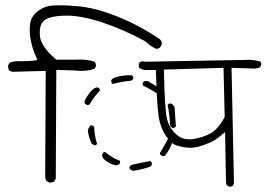

<svg xmlns="http://www.w3.org/2000/svg" viewBox="-20 -771 1040 726"><path d="M483.9 -480Q481 -484.4 476.1 -486.8Q443.4 -486.3 421.9 -480.5Q406.2 -476.1 400.9 -468.3V-459.5Q403.3 -455.6 406.7 -453.6Q439.9 -462.4 475.1 -465.8Q481 -468.8 483.9 -473.1ZM599.6 -417.5Q599.6 -419.4 599.6 -420.7Q599.6 -421.9 599.6 -423.3Q599.1 -426.8 597.7 -429.7L538.6 -464.4H526.4Q522.9 -462.4 521.7 -460.4Q520.5 -458.5 519.5 -457.5Q519.5 -456.1 519.5 -453.4Q519.5 -450.7 521 -447.8Q555.2 -430.2 585.9 -410.6H592.8Q597.2 -413.1 599.6 -417.5ZM350.6 -440.4Q349.6 -440.4 348.4 -440.4Q347.2 -440.4 345.5 -440.2Q343.8 -439.9 341.3 -439.2Q338.9 -438.5 336.9 -437Q328.6 -432.6 318.8 -419.9Q308.1 -406.2 299.8 -389.2Q299.8 -387.7 299.8 -386.7Q299.8 -385.7 299.8 -384.3Q300.3 -381.8 301.3 -378.9L311.5 -373L318.4 -376Q338.9 -409.7 357.9 -428.7V-432.6Q355.5 -437.5 350.6 -440.4ZM619.6 -379.4Q615.7 -377 613.8 -373.5Q622.1 -336.9 622.6 -297.4Q625.5 -291.5 631.3 -287.6H638.7Q642.6 -289.6 645 -293.5L640.1 -364.7Q638.2 -370.1 634.3 -374.5L627.4 -379.4ZM328.6 -296.9Q327.6 -296.9 325.4 -296.9Q323.2 -296.9 320.8 -295.4L312 -280.3Q314.5 -252 327.1 -227.5L337.9 -221.2L340.8 -221.7Q344.7 -223.6 347.2 -226.6Q336.9 -257.3 336.4 -290Q334 -294.4 328.6 -296.9ZM616.7 -249Q602.1 -220.7 585 -192.9Q585 -191.9 585 -190.9Q585 -188 585.9 -186L596.7 -179.7L604 -182.6Q622.6 -206.1 631.3 -232.4V-243.2Q628.9 -247.6 624.5 -250Q623 -250 620.8 -250Q618.7 -250 616.7 -249ZM434.1 -154.8Q434.1 -154.8 434.1 -157.2Q434.1 -159.7 433.1 -163.1Q405.3 -173.3 377.4 -196.3Q377 -196.3 376.5 -196.3Q376 -196.3 374.5 -196.3Q372.6 -195.8 371.6 -195.3L365.2 -184.6L370.6 -170.9L375 -167.5Q393.1 -151.4 415.5 -146L426.3 -147.5Q431.6 -149.9 434.1 -154.8ZM469.7 -140.1Q469.7 -138.7 469.7 -136.2Q469.7 -133.8 471.2 -131.3L482.9 -125Q517.1 -129.9 545.9 -140.1Q551.3 -142.6 554.2 -148.4V-155.3L550.8 -159.7Q549.8 -161.1 548.3 -162.1Q512.7 -155.8 478 -147.5Q475.1 -146.5 473.1 -144ZM64.9 -539.6H47.9Q30.3 -539.6 15.6 -533.2L10.7 -522.9Q10.7 -521.5 10.7 -519Q10.7 -511.2 14.6 -504.4L25.9 -499.5L152.8 -502.9L150.9 -100.6Q152.3 -92.3 156.2 -86.4Q167.5 -80.6 167.5 -80.6Q178.2 -80.6 185.1 -85L190.9 -96.2L192.9 -506.8L266.1 -504.4Q277.3 -502.9 286.6 -502.9Q314.5 -502.9 337.4 -510.7L342.8 -520.5Q342.8 -521 342.8 -522.7Q342.8 -524.4 342.3 -526.9Q341.3 -532.7 337.9 -537.6Q312 -545.9 284.7 -545.9Q277.3 -545.9 270 -545.4H192.4Q180.2 -556.2 172.9 -563.5Q134.3 -602.1 130.9 -634.8Q130.4 -641.6 130.4 -650.1Q130.4 -658.7 132.3 -668Q135.7 -683.6 147 -693.4Q161.1 -706.1 197.3 -710Q214.8 -711.9 232.9 -711.9Q289.6 -711.9 369.1 -685.3Q448.7 -658.7 527.8 -615.7L551.3 -596.7L569.3 -586.4Q579.1 -586.4 585.4 -591.3L591.8 -603.5Q591.8 -605 591.8 -606Q591.8 -615.7 584.5 -622.6Q504.4 -676.8 422.6 -709Q340.8 -741.2 278.3 -747.1Q237.3 -751 207.5 -751Q191.9 -751 176.8 -749.8Q161.6 -748.5 147 -742.7Q127.9 -734.9 113.8 -720.7Q96.2 -703.1 93.8 -679.7Q92.3 -668.5 92.3 -660.6Q92.3 -638.2 96.2 -619.6Q101.6 -589.8 114.7 -560.1L121.6 -543.9L104 -541.5Q85 -539.6 64.9 -539.6Z M855.5 -514.6Q933.6 -511.7 940.4 -511.7Q953.6 -511.7 963.4 -517.1L967.8 -525.9Q967.8 -527.3 967.8 -528.1Q967.8 -528.8 967.8 -530Q967.8 -531.2 967.3 -532.7Q966.8 -535.2 965.3 -537.6Q943.4 -544.9 919.4 -544.9Q913.1 -544.9 905.8 -544.4L525.9 -537.6L524.4 -539.1Q522.9 -539.1 522 -539.1Q514.6 -539.1 508.3 -536.1L504.4 -526.4Q504.4 -525.9 504.4 -525.9Q504.4 -518.6 507.3 -513.7Q517.1 -507.8 528.3 -506.3H569.3L569.8 -493.7Q573.7 -346.7 584 -310.1Q597.2 -263.7 624 -236.8Q635.3 -225.6 645 -222.2Q664.1 -215.3 687 -212.9Q693.4 -212.4 698.7 -212.4Q704.1 -212.4 711.4 -212.9Q718.8 -213.4 728.5 -215.8Q749.5 -221.7 770.3 -230.2Q791 -238.8 810.1 -254.4L831.1 -271.5L834.5 -80.6Q835 -74.7 838.4 -69.8L848.1 -64.9Q855.5 -64.9 859.9 -67.9L864.7 -77.6ZM767.6 -262.7H768.1Q767.6 -262.7 767.6 -262.7ZM695.8 -244.1Q666.5 -244.1 645.5 -263.7Q620.1 -287.1 611.6 -320.8Q603 -354.5 600.1 -494.6L599.6 -507.8L825.2 -514.6L829.6 -328.6Q821.3 -313.5 814 -303.2Q793 -272.9 767.6 -262.7Q748 -252 712.9 -245.6Q704.1 -244.1 695.8 -244.1Z"/></svg>

Font: NaikaiFont
Style: ExtraLight
Weight: 200
Version: Version 1.89